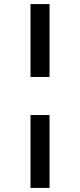

<svg xmlns="http://www.w3.org/2000/svg" viewBox="-20 -780 392 938"><path d="M222 -404H129V-760H222ZM222 138H129V-218H222Z"/></svg>

Font: IBM Plex Sans Medium
Style: Regular
Weight: 500
Designer: Mike Abbink, Paul van der Laan, Pieter van Rosmalen
Foundry: Bold Monday
Version: Version 3.201